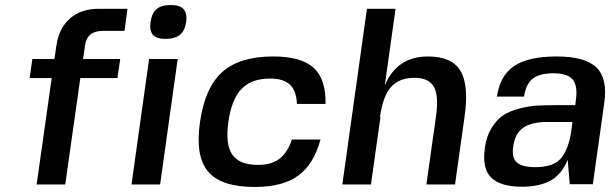

<svg xmlns="http://www.w3.org/2000/svg" viewBox="-20 -735 2442 765"><path d="M391 -612H390Q327 -612 319 -555L311 -500H459L448 -424H300L240 0H126L186 -424H98L109 -500H197L205 -555Q215 -623 259 -661.5Q303 -700 373 -700H488L476 -612Z M618 0H504L574 -500H688ZM661 -715H660ZM661 -715H660Q697 -715 711.5 -698.5Q726 -682 722 -648Q717 -613 697 -596.5Q677 -580 640 -580Q603 -580 589 -596.5Q575 -613 580 -648Q585 -683 604 -699Q623 -715 660 -715Z M1143 -179H1257Q1230 -80 1168 -35Q1106 10 995 10Q861 10 809 -51.5Q757 -113 777 -250Q797 -387 866 -448.5Q935 -510 1069 -510Q1180 -510 1229.5 -465Q1279 -420 1277 -321H1163Q1161 -374 1135 -398Q1109 -422 1056 -422Q982 -422 942.5 -381Q903 -340 890 -250Q877 -160 905.5 -119Q934 -78 1008 -78Q1061 -78 1093 -102Q1125 -126 1143 -179Z M1494 -270H1496L1458 0H1344L1442 -700H1556L1513 -394Q1561 -510 1685 -510Q1780 -510 1814.5 -453Q1849 -396 1831 -270L1793 0H1679L1717 -270Q1729 -352 1709 -388.5Q1689 -425 1632 -425Q1571 -425 1538.5 -389Q1506 -353 1494 -270Z M2342 0 2340 -1H2250L2242 -98Q2216 -37 2171 -14Q2126 9 2060 9Q1975 9 1937.5 -27Q1900 -63 1912 -146Q1918 -192 1938.5 -225Q1959 -258 1984 -275Q2009 -292 2047.5 -302Q2086 -312 2116.5 -314Q2147 -316 2192 -316H2272L2275 -340Q2282 -395 2261 -419Q2240 -443 2185 -443Q2129 -443 2102 -421Q2075 -399 2068 -350H1960Q1972 -434 2028.5 -472Q2085 -510 2198 -510Q2311 -510 2356 -466.5Q2401 -423 2388 -328ZM2261 -249H2162Q2097 -249 2064.5 -226Q2032 -203 2025 -152Q2018 -107 2039 -88Q2060 -69 2114 -69Q2187 -69 2217 -106.5Q2247 -144 2257 -219Z"/></svg>

Font: Fivo Sans Modern Med
Style: Italic
Weight: 450
Designer: Alexander Slobzheninov
Foundry: Alexander Slobzheninov
Version: 1.0